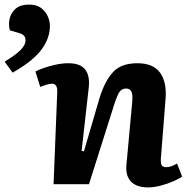

<svg xmlns="http://www.w3.org/2000/svg" viewBox="-22 -801 815 835"><path d="M770 -33Q756 -23 730.5 -12Q705 -1 676 6.5Q647 14 623 14Q571 14 547 -12Q523 -38 528 -86L553 -357Q556 -391 549 -403.5Q542 -416 527 -416Q505 -416 494 -395.5Q483 -375 466 -319L365 0H211L227 -402Q228 -437 204 -437Q195 -437 183 -433.5Q171 -430 153 -423L132 -490Q142 -496 166 -504.5Q190 -513 219 -519.5Q248 -526 276 -526Q375 -526 364 -421L333 -145L343 -143L411 -375Q434 -449 469.5 -487.5Q505 -526 576 -526Q644 -526 674 -485Q704 -444 698 -370L678 -117Q676 -93 680.5 -83.5Q685 -74 702 -74Q712 -74 724.5 -78.5Q737 -83 748 -90ZM33 -485 -2 -533Q43 -560 66 -582Q89 -604 89 -627Q89 -638 82.5 -645.5Q76 -653 59 -658L21 -669Q14 -694 20 -720Q26 -746 46.5 -763.5Q67 -781 104 -781Q137 -781 156.5 -766.5Q176 -752 185.5 -730.5Q195 -709 195 -688Q195 -635 158.5 -585.5Q122 -536 33 -485Z"/></svg>

Font: Literata 12pt
Style: Bold Italic
Weight: 700
Italic angle: -2°
Designer: Latin by Veronika Burian and Jose Scaglione. Greek by Irene Vlachou. Cyrillic by Vera Evstafieva
Foundry: TypeTogether
Version: Version 3.002